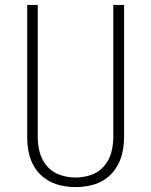

<svg xmlns="http://www.w3.org/2000/svg" viewBox="-20 -755 616 783"><path d="M288 8Q320 8 352 0.5Q384 -7 410.5 -25.5Q437 -44 454.5 -72Q472 -100 479 -131.5Q486 -163 486 -195V-735H442V-195Q442 -163 433.5 -132Q425 -101 403.5 -76.5Q382 -52 351 -41.5Q320 -31 288 -31Q256 -31 225 -41.5Q194 -52 172.5 -76.5Q151 -101 142.5 -132Q134 -163 134 -195V-735H91V-195Q91 -163 97.5 -131.5Q104 -100 121.5 -72Q139 -44 166 -25.5Q193 -7 224.5 0.5Q256 8 288 8Z"/></svg>

Font: Iosevka Sparkle Extralight
Style: Regular
Weight: 200
Designer: Belleve Invis
Foundry: Belleve Invis
Version: Version 4.5.0; ttfautohint (v1.8.3)